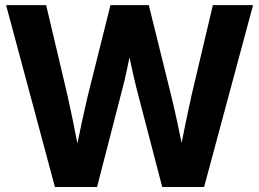

<svg xmlns="http://www.w3.org/2000/svg" viewBox="-20 -748 1037 768"><path d="M199.7 0 4.4 -727.5H164.6L250 -366.2Q260.7 -318.4 270.5 -270.5Q280.3 -222.7 289.6 -174.3Q299.3 -222.7 309.8 -270.5Q320.3 -318.4 331.5 -366.2L421.9 -727.5H575.2L664.6 -366.2Q676.3 -318.8 686.5 -271.2Q696.8 -223.6 706.5 -176.3Q715.8 -223.6 725.6 -271.2Q735.4 -318.8 746.1 -366.2L831.5 -727.5H992.2L796.4 0H628.9L525.4 -397Q518.6 -423.8 512 -453.9Q505.4 -483.9 498 -518.6Q490.7 -483.9 484.4 -453.9Q478 -423.8 470.7 -397L368.2 0Z"/></svg>

Font: Inter Display
Style: Bold
Weight: 700
Designer: Rasmus Andersson
Foundry: rsms
Version: Version 4.001;git-9221beed3